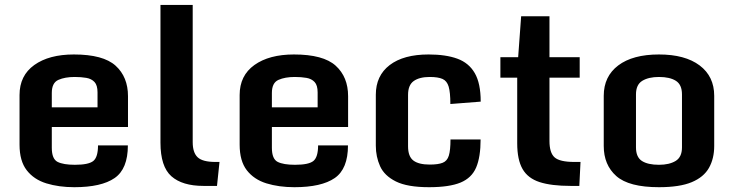

<svg xmlns="http://www.w3.org/2000/svg" viewBox="-20 -760 3023 791"><path d="M60.5 -164.1V-368.7Q60.5 -448.7 121.3 -492.2Q182.1 -535.6 284.2 -535.6Q405.3 -535.6 456.3 -489.3Q507.3 -442.9 507.3 -363.8V-236.8H193.4V-151.4Q193.4 -105 217.3 -93Q241.2 -81.1 288.6 -81.1Q345.2 -81.1 364.5 -96.9Q383.8 -112.8 383.8 -161.1H506.8Q506.8 -64 452.1 -26.4Q397.5 11.2 286.1 11.2Q222.2 11.2 170.9 -4.6Q119.6 -20.5 90.1 -58.6Q60.5 -96.7 60.5 -164.1ZM381.8 -317.9V-379.4Q381.8 -408.7 369.4 -422.1Q356.9 -435.5 335.7 -439.2Q314.5 -442.9 287.6 -442.9Q247.6 -442.9 220.5 -430.9Q193.4 -418.9 193.4 -377V-317.9Z M641.1 -172.4V-739.7H773.9V-174.3Q773.9 -131.3 794.2 -112.1Q814.5 -92.8 867.7 -92.8H884.3L874 5.9H818.4Q731 5.9 686 -33.9Q641.1 -73.7 641.1 -172.4Z M967.3 -164.1V-368.7Q967.3 -448.7 1028.1 -492.2Q1088.9 -535.6 1190.9 -535.6Q1312 -535.6 1363 -489.3Q1414.1 -442.9 1414.1 -363.8V-236.8H1100.1V-151.4Q1100.1 -105 1124 -93Q1147.9 -81.1 1195.3 -81.1Q1252 -81.1 1271.2 -96.9Q1290.5 -112.8 1290.5 -161.1H1413.6Q1413.6 -64 1358.9 -26.4Q1304.2 11.2 1192.9 11.2Q1128.9 11.2 1077.6 -4.6Q1026.4 -20.5 996.8 -58.6Q967.3 -96.7 967.3 -164.1ZM1288.6 -317.9V-379.4Q1288.6 -408.7 1276.1 -422.1Q1263.7 -435.5 1242.4 -439.2Q1221.2 -442.9 1194.3 -442.9Q1154.3 -442.9 1127.2 -430.9Q1100.1 -418.9 1100.1 -377V-317.9Z M1747.6 11.2Q1658.2 11.2 1610.8 -12.5Q1563.5 -36.1 1545.9 -75.2Q1528.3 -114.3 1528.3 -159.7V-369.6Q1528.3 -448.2 1585.4 -491.9Q1642.6 -535.6 1745.6 -535.6Q1816.4 -535.6 1864 -518.3Q1911.6 -501 1936 -458.7Q1960.4 -416.5 1960.4 -341.3L1835.4 -331.5Q1835.4 -379.4 1828.4 -403.1Q1821.3 -426.8 1803 -434.8Q1784.7 -442.9 1750.5 -442.9Q1708 -442.9 1684.6 -426.3Q1661.1 -409.7 1661.1 -369.1V-157.2Q1661.1 -115.2 1683.1 -98.6Q1705.1 -82 1750.5 -82Q1785.2 -82 1803.7 -89.4Q1822.3 -96.7 1829.1 -118.9Q1835.9 -141.1 1835.9 -185.5H1960Q1960 -113.3 1941.7 -70.1Q1923.3 -26.9 1877.2 -7.8Q1831.1 11.2 1747.6 11.2Z M2110.8 -169.4V-439.9H2041.5V-524.4H2114.7L2127 -692.9H2243.7V-524.4H2368.2V-439.9H2243.7V-179.2Q2243.7 -130.4 2264.9 -111.6Q2286.1 -92.8 2346.2 -92.8H2371.6L2366.7 5.9H2330.6Q2251.5 5.9 2203.1 -9.8Q2154.8 -25.4 2132.8 -63.7Q2110.8 -102.1 2110.8 -169.4Z M2694.8 11.2Q2570.8 11.2 2519 -34.7Q2467.3 -80.6 2467.3 -158.7V-365.2Q2467.3 -445.3 2527.1 -490.5Q2586.9 -535.6 2694.8 -535.6Q2802.2 -535.6 2862.3 -490.5Q2922.4 -445.3 2922.4 -365.2V-158.7Q2922.4 -106.9 2900.9 -68.6Q2879.4 -30.3 2829.8 -9.5Q2780.3 11.2 2694.8 11.2ZM2694.8 -81.1Q2737.3 -81.1 2763.4 -96.9Q2789.6 -112.8 2789.6 -152.8V-371.1Q2789.6 -411.1 2764.6 -427Q2739.7 -442.9 2694.8 -442.9Q2651.9 -442.9 2626 -427Q2600.1 -411.1 2600.1 -371.1V-152.8Q2600.1 -112.8 2624.5 -96.9Q2648.9 -81.1 2694.8 -81.1Z"/></svg>

Font: Monda
Style: Bold
Weight: 700
Designer: Vernon Adams
Foundry: Vernon Adams
Version: Version 2.100; ttfautohint (v1.8.3)